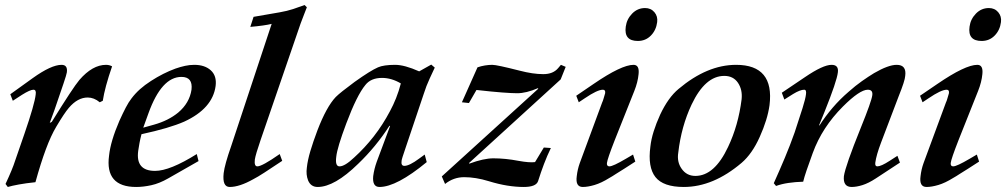

<svg xmlns="http://www.w3.org/2000/svg" viewBox="-20 -727 4004 764"><path d="M426 -463Q397 -379 389 -326L377 -320Q354 -339 329 -339Q289 -339 254 -298Q236 -277 204 -223Q183 -188 162.5 -133Q142 -78 121 -2Q83 2 55.5 7Q28 12 11 17L2 5Q16 -25 25.5 -48Q35 -71 40 -87L77 -194Q118 -313 122 -351Q125 -370 113 -370Q100 -370 68 -350L31 -326L21 -352L110 -416Q184 -469 225 -469Q250 -469 246 -439Q245 -431 232.5 -394Q220 -357 197 -290L178 -238L186 -242Q270 -378 296 -409Q348 -469 402 -469Q415 -469 426 -463Z M838 -385Q826 -295 713 -243Q654 -217 543 -193Q538 -174 535 -157.5Q532 -141 530 -127Q519 -47 597 -47Q656 -47 763 -114L770 -86L649 -17Q614 3 582 10Q550 17 522 17Q397 17 414 -108Q420 -165 455 -246Q469 -277 480.5 -299Q492 -321 503 -335Q518 -355 537 -372Q556 -389 581 -405Q629 -436 678 -454Q698 -461 716.5 -465Q735 -469 753 -469Q795 -469 819 -447Q843 -425 838 -385ZM742 -370Q748 -421 702 -421Q623 -421 571 -277L550 -219L593 -231Q650 -247 689 -279Q734 -317 742 -370Z M1201 -698Q1197 -687 1190.5 -671Q1184 -655 1176 -633L1017 -170Q997 -112 994 -92Q991 -65 1004 -65Q1023 -65 1093 -114L1103 -87Q1061 -59 1032.5 -40.5Q1004 -22 988 -14Q933 17 894 17Q864 17 870 -38Q874 -72 900 -146L1061 -632Q1033 -625 976 -620L989 -660L1093 -678Q1122 -683 1146.5 -691Q1171 -699 1192 -707Z M1678 -82Q1558 17 1490 17Q1461 17 1465 -26Q1467 -41 1470.5 -55Q1474 -69 1479 -83L1532 -225L1530 -227Q1476 -143 1405 -75Q1311 17 1244 17Q1217 17 1206 -9Q1197 -32 1201 -60Q1204 -89 1215 -126Q1226 -163 1243 -208Q1279 -302 1316 -341Q1334 -359 1391 -401Q1454 -446 1484 -459Q1495 -464 1512.5 -466.5Q1530 -469 1552 -469Q1590 -469 1648 -443L1696 -470L1710 -458L1690 -415Q1676 -385 1666 -353L1594 -139Q1586 -116 1582 -103Q1578 -90 1578 -87Q1575 -67 1589 -67Q1609 -67 1648 -96L1670 -112ZM1575 -395Q1538 -417 1500 -417Q1456 -417 1434 -389Q1400 -348 1358 -236Q1340 -188 1330 -155Q1320 -122 1318 -103Q1313 -65 1331 -65Q1352 -65 1389 -100Q1431 -138 1467 -184Q1503 -230 1532 -285Q1545 -309 1556 -336.5Q1567 -364 1575 -395Z M2231 -461 2211 -411 1846 -78 1848 -76Q1905 -97 1943 -97Q1967 -97 1992 -94.5Q2017 -92 2043 -87Q2087 -79 2109 -82L2144 -140L2172 -138Q2157 -107 2144.5 -74Q2132 -41 2121 -6Q2113 17 2064 17Q2033 17 1998.5 11.5Q1964 6 1925 -6Q1899 -14 1874.5 -18Q1850 -22 1827 -22Q1785 -22 1751 5L1738 -25L2122 -374L2120 -376Q2074 -356 2038 -356Q2018 -356 1978 -359Q1938 -362 1876 -369L1846 -317L1818 -320L1880 -459Q1894 -464 1909.5 -466.5Q1925 -469 1939 -469Q1957 -469 2047 -446Q2074 -439 2097.5 -435.5Q2121 -432 2142 -432Q2181 -432 2201 -456L2212 -469Z M2595 -639Q2591 -607 2570 -585.5Q2549 -564 2518 -564Q2462 -564 2470 -621Q2474 -651 2495.5 -673Q2517 -695 2547 -695Q2570 -695 2584 -678.5Q2598 -662 2595 -639ZM2508 -84Q2482 -67 2463 -55Q2444 -43 2431 -35Q2416 -25 2405 -19Q2373 1 2346 9Q2319 17 2299 17Q2269 17 2275 -26Q2278 -53 2287 -78L2376 -319Q2379 -325 2381.5 -334Q2384 -343 2388 -356Q2390 -370 2379 -370Q2357 -370 2307 -336L2283 -320L2273 -346L2342 -393Q2453 -469 2501 -469Q2525 -469 2521 -432Q2518 -400 2504 -365L2426 -169Q2397 -95 2395 -78Q2394 -65 2405 -65Q2419 -65 2470 -95L2499 -112Z M3042 -308Q3034 -251 3003 -182Q2973 -115 2931 -79Q2818 17 2701 17Q2619 17 2588 -22.5Q2557 -62 2568 -144Q2571 -172 2581 -204Q2591 -236 2607 -271Q2639 -339 2680 -373Q2794 -469 2909 -469Q3062 -469 3042 -308ZM2931 -332Q2935 -370 2916.5 -397.5Q2898 -425 2862 -425Q2786 -425 2732 -311Q2691 -224 2679 -120Q2673 -83 2692 -56Q2712 -27 2747 -27Q2823 -27 2877 -142Q2918 -228 2931 -332Z M3561 -80 3465 -17Q3436 2 3412 9.5Q3388 17 3369 17Q3334 17 3338 -26Q3344 -67 3405 -218Q3448 -324 3451 -348Q3454 -370 3433 -370Q3401 -370 3334 -303Q3293 -262 3263 -216Q3233 -170 3214 -118Q3199 -77 3189.5 -49Q3180 -21 3176 -4Q3144 -3 3117 1Q3090 5 3068 13L3059 2Q3082 -49 3103 -99Q3124 -149 3142 -200Q3162 -260 3173.5 -297Q3185 -334 3187 -351Q3190 -370 3180 -370Q3164 -370 3136 -353L3101 -331L3091 -358L3183 -420Q3255 -469 3289 -469Q3318 -469 3314 -439Q3310 -404 3261 -282L3239 -228H3241Q3264 -264 3293 -298Q3322 -332 3357 -362Q3384 -386 3409.5 -404Q3435 -422 3458 -436Q3515 -469 3548 -469Q3588 -469 3582 -425Q3581 -406 3556 -344L3486 -160Q3467 -110 3463 -80Q3461 -65 3471 -65Q3486 -65 3520 -87L3551 -107Z M3963 -639Q3959 -607 3938 -585.5Q3917 -564 3886 -564Q3830 -564 3838 -621Q3842 -651 3863.5 -673Q3885 -695 3915 -695Q3938 -695 3952 -678.5Q3966 -662 3963 -639ZM3876 -84Q3850 -67 3831 -55Q3812 -43 3799 -35Q3784 -25 3773 -19Q3741 1 3714 9Q3687 17 3667 17Q3637 17 3643 -26Q3646 -53 3655 -78L3744 -319Q3747 -325 3749.5 -334Q3752 -343 3756 -356Q3758 -370 3747 -370Q3725 -370 3675 -336L3651 -320L3641 -346L3710 -393Q3821 -469 3869 -469Q3893 -469 3889 -432Q3886 -400 3872 -365L3794 -169Q3765 -95 3763 -78Q3762 -65 3773 -65Q3787 -65 3838 -95L3867 -112Z"/></svg>

Font: DG Didot
Style: Bold Italic
Weight: 700
Designer: David Gatwood, Takis Katsoulidis, and George D. Matthiopoulos
Foundry: David Gatwood
Version: Version 1.0